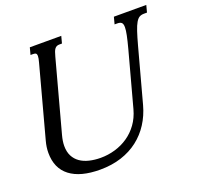

<svg xmlns="http://www.w3.org/2000/svg" viewBox="-126 -854 1039 1003"><g transform="rotate(-20 393.0 -352.5)"><path d="M591.3 -229.5Q576.7 -175.8 548.3 -131.6Q520 -87.4 479 -55.7Q438 -23.9 384.5 -6.6Q331.1 10.7 266.1 10.7Q157.2 10.7 99.1 -33.7Q41 -78.1 41 -164.1Q41 -195.8 50.3 -229.5L156.7 -624.5Q159.7 -635.7 161.4 -644.3Q163.1 -652.8 163.1 -659.2Q163.1 -668.9 158.4 -672.9Q153.8 -676.8 143.1 -676.8H128.4L138.7 -715.8H313.5L303.2 -676.8H288.6Q279.8 -676.8 273.7 -673.8Q267.6 -670.9 262.9 -664.8Q258.3 -658.7 254.6 -648.7Q251 -638.7 247.1 -624L140.1 -228Q131.3 -195.8 131.3 -169.4Q131.3 -136.7 143.3 -113.5Q155.3 -90.3 176.5 -75.4Q197.8 -60.5 227.1 -53.5Q256.3 -46.4 290.5 -46.4Q331.5 -46.4 370.6 -57.9Q409.7 -69.3 442.6 -91.8Q475.6 -114.3 500 -147.9Q524.4 -181.6 536.6 -226.1L619.1 -531.2Q630.4 -573.7 636 -601.1Q641.6 -628.4 641.6 -644.5Q641.6 -663.6 634 -670.2Q626.5 -676.8 610.8 -676.8H595.7L606 -715.8H786.1L775.9 -676.8H758.8Q744.1 -676.8 733.6 -670.9Q723.1 -665 713.6 -648.9Q704.1 -632.8 694.6 -604.2Q685.1 -575.7 672.9 -530.8Z"/></g></svg>

Font: Arian AMU Serif
Style: Italic
Weight: 400
Italic angle: -15°
Designer: Ruben Hakobyan (Tarumian)
Foundry: Ruben Hakobyan (Tarumian)
Version: Version 1.002